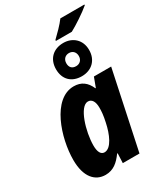

<svg xmlns="http://www.w3.org/2000/svg" viewBox="-232 -1063 1028 1176"><g transform="rotate(-30 282.5 -474.5)"><path d="M302 -853H415C453 -873 528 -922 565 -954V-959H395C371 -926 332 -888 303 -860ZM333 -586C403 -586 452 -633 451 -705C451 -775 401 -820 335 -820C263 -820 216 -774 216 -702C216 -630 261 -586 333 -586ZM333 -657C304 -657 289 -674 289 -702C289 -731 308 -749 334 -749C360 -749 378 -731 378 -703C378 -675 359 -657 333 -657ZM220 -113C195 -113 181 -137 181 -183C181 -281 227 -434 286 -434C314 -434 329 -408 329 -366C329 -339 327 -312 317 -267C302 -194 268 -113 220 -113ZM157 10C213 10 249 -22 282 -68H286L283 0H401L517 -548H395L370 -481H367C345 -532 310 -558 257 -558C106 -558 30 -322 30 -168C30 -47 84 10 157 10Z"/></g></svg>

Font: Noto Sans Display SemiCondensed Extra
Style: Italic
Weight: 800
Width: 4
Italic angle: -12°
Designer: Monotype Design Team
Foundry: Monotype Imaging Inc.
Version: Version 1.900